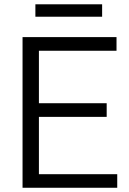

<svg xmlns="http://www.w3.org/2000/svg" viewBox="-20 -886 609 906"><path d="M533.2 -64V0H86.4V-710.9H529.8V-646.5H163.6V-398.9H483.4V-334.5H163.6V-64ZM461.9 -865.7V-807.1H147V-865.7Z"/></svg>

Font: Vazirmatn FD Light
Style: Regular
Weight: 300
Designer: Saber Rastikerdar
Foundry: Saber Rastikerdar
Version: Version 33.003